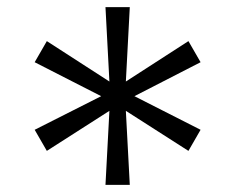

<svg xmlns="http://www.w3.org/2000/svg" viewBox="-20 -892 658 537"><path d="M356 -623 541 -529 507 -470 332 -582 343 -375H275L286 -582L111 -470L77 -529L263 -623L77 -718L111 -777L286 -664L275 -872H343L332 -664L507 -777L541 -718Z"/></svg>

Font: Biryani Light
Style: Regular
Weight: 300
Designer: Dan Reynolds and Mathieu Réguer
Foundry: Dan Reynolds and Mathieu Réguer
Version: Version 1.004; ttfautohint (v1.1) -l 5 -r 5 -G 72 -x 0 -D la